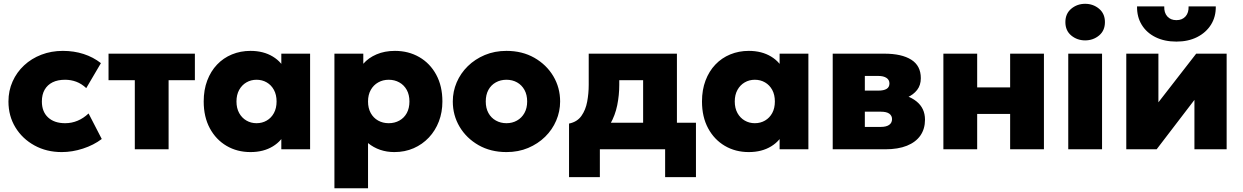

<svg xmlns="http://www.w3.org/2000/svg" viewBox="-20 -804 6692 1034"><path d="M312.5 15Q230.5 15 165.5 -20.8Q100.5 -56.5 63 -118Q25.5 -179.5 25.5 -257.5Q25.5 -315.5 47.8 -365.2Q70 -415 109.8 -452Q149.5 -489 203 -509.5Q256.5 -530 318.5 -530Q378.5 -530 430.2 -513.2Q482 -496.5 523.5 -464L444.5 -329.5Q419.5 -353 390.8 -363.8Q362 -374.5 330.5 -374.5Q291 -374.5 263.2 -360.8Q235.5 -347 220.5 -321Q205.5 -295 205.5 -257.5Q205.5 -202.5 239 -171.5Q272.5 -140.5 331 -140.5Q366 -140.5 397.8 -153.8Q429.5 -167 457 -193L528 -55.5Q484.5 -22.5 427 -3.8Q369.5 15 312.5 15Z M706 0V-372H564.5V-515H1029.5V-372H888V0Z M1329 15Q1257 15 1200 -18.5Q1143 -52 1110 -113.2Q1077 -174.5 1077 -257.5Q1077 -320 1096 -370.2Q1115 -420.5 1149 -456.2Q1183 -492 1229.2 -511Q1275.5 -530 1329 -530Q1399 -530 1449.5 -499.2Q1500 -468.5 1520 -416.5L1495 -377.5V-515H1650V0H1495V-137.5L1520 -98.5Q1500 -46.5 1449.5 -15.8Q1399 15 1329 15ZM1361.5 -140.5Q1392 -140.5 1416.5 -154.8Q1441 -169 1455.2 -195.2Q1469.5 -221.5 1469.5 -257.5Q1469.5 -293.5 1455.2 -319.8Q1441 -346 1416.5 -360.2Q1392 -374.5 1361.5 -374.5Q1331.5 -374.5 1307 -360.2Q1282.5 -346 1268 -319.8Q1253.5 -293.5 1253.5 -257.5Q1253.5 -221.5 1268 -195.2Q1282.5 -169 1307 -154.8Q1331.5 -140.5 1361.5 -140.5Z M1781 210V-515H1936.5V-460.5Q1964 -492.5 2007.8 -511.2Q2051.5 -530 2107 -530Q2180 -530 2238 -496.5Q2296 -463 2329.2 -401.8Q2362.5 -340.5 2362.5 -257.5Q2362.5 -199.5 2343.5 -150Q2324.5 -100.5 2289.8 -63.5Q2255 -26.5 2207.8 -5.8Q2160.5 15 2103.5 15Q2063 15 2027.2 2.8Q1991.5 -9.5 1962 -33.5V210ZM2073.5 -140.5Q2105.5 -140.5 2131 -154.8Q2156.5 -169 2170.8 -195.2Q2185 -221.5 2185 -257.5Q2185 -293.5 2170.5 -319.8Q2156 -346 2130.5 -360.2Q2105 -374.5 2073.5 -374.5Q2042 -374.5 2016.8 -360.2Q1991.5 -346 1976.8 -319.8Q1962 -293.5 1962 -257.5Q1962 -221.5 1976.5 -195.2Q1991 -169 2016.2 -154.8Q2041.5 -140.5 2073.5 -140.5Z M2707.5 15Q2622.5 15 2557.2 -22.2Q2492 -59.5 2455.2 -121.2Q2418.5 -183 2418.5 -257.5Q2418.5 -311.5 2439.5 -360.5Q2460.5 -409.5 2499.2 -447.5Q2538 -485.5 2591 -507.8Q2644 -530 2707.5 -530Q2792.5 -530 2857.8 -492.8Q2923 -455.5 2959.8 -393.8Q2996.5 -332 2996.5 -257.5Q2996.5 -204 2975.5 -154.8Q2954.5 -105.5 2915.8 -67.5Q2877 -29.5 2824.2 -7.2Q2771.5 15 2707.5 15ZM2707.5 -140.5Q2739 -140.5 2764.2 -154.8Q2789.5 -169 2804.2 -195.2Q2819 -221.5 2819 -257.5Q2819 -293.5 2804.5 -319.8Q2790 -346 2764.8 -360.2Q2739.5 -374.5 2707.5 -374.5Q2675.5 -374.5 2650 -360.2Q2624.5 -346 2610.2 -319.8Q2596 -293.5 2596 -257.5Q2596 -221.5 2610.5 -195.2Q2625 -169 2650.5 -154.8Q2676 -140.5 2707.5 -140.5Z M3443.5 0V-372H3315V-347Q3315 -291.5 3304 -237.2Q3293 -183 3266.5 -136.5Q3240 -90 3194 -57Q3148 -24 3077.5 -10.5L3044.5 -138.5Q3088.5 -147.5 3111.2 -179.8Q3134 -212 3142.2 -256.5Q3150.5 -301 3150.5 -347V-515H3625.5V0ZM3044.5 150V-138.5L3136 -132L3165 -143H3728V150H3562V0H3210.5V150Z M4012.5 15Q3940.5 15 3883.5 -18.5Q3826.5 -52 3793.5 -113.2Q3760.5 -174.5 3760.5 -257.5Q3760.5 -320 3779.5 -370.2Q3798.5 -420.5 3832.5 -456.2Q3866.5 -492 3912.8 -511Q3959 -530 4012.5 -530Q4082.5 -530 4133 -499.2Q4183.5 -468.5 4203.5 -416.5L4178.5 -377.5V-515H4333.5V0H4178.5V-137.5L4203.5 -98.5Q4183.5 -46.5 4133 -15.8Q4082.5 15 4012.5 15ZM4045 -140.5Q4075.5 -140.5 4100 -154.8Q4124.5 -169 4138.8 -195.2Q4153 -221.5 4153 -257.5Q4153 -293.5 4138.8 -319.8Q4124.5 -346 4100 -360.2Q4075.5 -374.5 4045 -374.5Q4015 -374.5 3990.5 -360.2Q3966 -346 3951.5 -319.8Q3937 -293.5 3937 -257.5Q3937 -221.5 3951.5 -195.2Q3966 -169 3990.5 -154.8Q4015 -140.5 4045 -140.5Z M4464.5 0V-515H4742.5Q4836 -515 4887.5 -482.5Q4939 -450 4939 -383Q4939 -345 4919 -319.5Q4899 -294 4866.2 -279.5Q4833.5 -265 4793.5 -260L4791 -301Q4868.5 -295.5 4915 -258.5Q4961.5 -221.5 4961.5 -159.5Q4961.5 -110 4936.8 -74.2Q4912 -38.5 4864.2 -19.2Q4816.5 0 4747 0ZM4637.5 -120.5H4723.5Q4753 -120.5 4768.5 -131.5Q4784 -142.5 4784 -162.5Q4784 -181 4769.2 -191.8Q4754.5 -202.5 4723.5 -202.5H4622V-316H4710.5Q4739 -316 4754.5 -325.2Q4770 -334.5 4770 -354.5Q4770 -374 4754 -384.5Q4738 -395 4710.5 -395H4637.5Z M5060.5 0V-515H5242.5V-333.5H5420V-515H5602V0H5420V-190.5H5242.5V0Z M5733 0V-515H5915V0ZM5824 -586.5Q5781 -586.5 5749.2 -612.8Q5717.5 -639 5717.5 -685Q5717.5 -730.5 5749.2 -757Q5781 -783.5 5824 -783.5Q5867 -783.5 5898.8 -757Q5930.5 -730.5 5930.5 -685Q5930.5 -639 5898.8 -612.8Q5867 -586.5 5824 -586.5Z M6045.5 0V-515H6218.5V-253L6422 -515H6586V0H6412.5V-266L6209 0ZM6315.5 -580Q6251 -580 6203 -603.8Q6155 -627.5 6128.8 -670.2Q6102.5 -713 6103.5 -769.5H6250Q6248.5 -736 6266.2 -715.8Q6284 -695.5 6315.5 -695.5Q6347 -695.5 6364.8 -715.8Q6382.5 -736 6381 -769.5H6527.5Q6528.5 -714 6501.8 -671.2Q6475 -628.5 6427 -604.2Q6379 -580 6315.5 -580Z"/></svg>

Font: Geologica Cursive ExtraBold
Style: Regular
Weight: 800
Designer: Sindre Bremnes, Frode Helland
Foundry: Monokrom Skriftforlag AS
Version: Version 1.010;gftools[0.9.28]